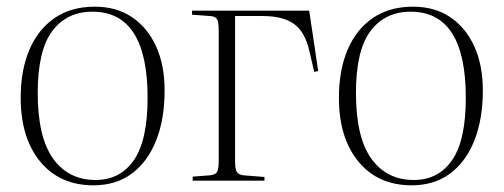

<svg xmlns="http://www.w3.org/2000/svg" viewBox="-20 -541 1508 575"><path d="M260 14Q159 14 100.5 -57Q42 -128 42 -248Q42 -331 68 -392Q94 -453 143.5 -487Q193 -521 264 -521Q329 -521 375.5 -489.5Q422 -458 447.5 -402Q473 -346 473 -270Q473 -184 447.5 -120Q422 -56 374.5 -21Q327 14 260 14ZM266 -2Q340 -2 381 -61.5Q422 -121 422 -248Q422 -506 257 -506Q180 -506 136.5 -448Q93 -390 93 -263Q93 -130 139 -66Q185 -2 266 -2Z M557 0V-12L609 -16Q625 -18 630 -26Q635 -34 635 -60V-449Q635 -475 630 -483.5Q625 -492 609 -493L555 -497V-509H906L933 -328L921 -326L907 -386Q894 -445 861 -469Q828 -493 767 -493H684V-59Q684 -35 689 -26.5Q694 -18 709 -16L772 -11V0Z M1213 14Q1112 14 1053.5 -57Q995 -128 995 -248Q995 -331 1021 -392Q1047 -453 1096.5 -487Q1146 -521 1217 -521Q1282 -521 1328.5 -489.5Q1375 -458 1400.5 -402Q1426 -346 1426 -270Q1426 -184 1400.5 -120Q1375 -56 1327.5 -21Q1280 14 1213 14ZM1219 -2Q1293 -2 1334 -61.5Q1375 -121 1375 -248Q1375 -506 1210 -506Q1133 -506 1089.5 -448Q1046 -390 1046 -263Q1046 -130 1092 -66Q1138 -2 1219 -2Z"/></svg>

Font: Literata 72pt ExtraLight
Style: Regular
Weight: 200
Designer: Latin by Veronika Burian and Jose Scaglione. Greek by Irene Vlachou. Cyrillic by Vera Evstafieva.
Foundry: TypeTogether
Version: Version 3.002